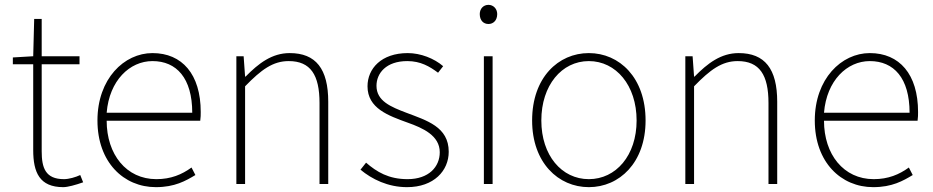

<svg xmlns="http://www.w3.org/2000/svg" viewBox="-20 -759 3849 792"><path d="M241 13C259 13 292 4 323 -7L311 -37C292 -28 264 -20 244 -20C167 -20 152 -67 152 -135V-494H308V-527H152V-681H121L117 -527L33 -522V-494H117V-140C117 -48 143 13 241 13Z M623 13C701 13 746 -13 786 -37L770 -68C730 -39 685 -20 625 -20C501 -20 420 -122 420 -261H806C808 -275 808 -286 808 -297C808 -453 731 -540 609 -540C492 -540 382 -434 382 -262C382 -90 490 13 623 13ZM420 -294C431 -427 515 -507 609 -507C708 -507 773 -437 773 -294Z M955 0H991V-403C1058 -472 1106 -507 1171 -507C1261 -507 1298 -450 1298 -334V0H1334V-339C1334 -475 1283 -540 1175 -540C1102 -540 1047 -498 993 -443H991L985 -527H955Z M1659 13C1770 13 1831 -55 1831 -133C1831 -236 1740 -262 1656 -294C1593 -318 1533 -342 1533 -405C1533 -457 1573 -507 1660 -507C1715 -507 1752 -485 1787 -459L1808 -486C1771 -518 1715 -540 1662 -540C1553 -540 1496 -476 1496 -403C1496 -312 1582 -282 1662 -253C1724 -231 1794 -200 1794 -131C1794 -71 1749 -20 1661 -20C1583 -20 1534 -50 1490 -88L1467 -59C1514 -20 1580 13 1659 13Z M1976 0H2012V-527H1976ZM1995 -660C2015 -660 2031 -675 2031 -701C2031 -723 2015 -739 1995 -739C1974 -739 1959 -723 1959 -701C1959 -675 1974 -660 1995 -660Z M2409 13C2535 13 2643 -88 2643 -262C2643 -439 2535 -540 2409 -540C2283 -540 2175 -439 2175 -262C2175 -88 2283 13 2409 13ZM2409 -20C2297 -20 2213 -118 2213 -262C2213 -407 2297 -507 2409 -507C2521 -507 2606 -407 2606 -262C2606 -118 2521 -20 2409 -20Z M2807 0H2843V-403C2910 -472 2958 -507 3023 -507C3113 -507 3150 -450 3150 -334V0H3186V-339C3186 -475 3135 -540 3027 -540C2954 -540 2899 -498 2845 -443H2843L2837 -527H2807Z M3582 13C3660 13 3705 -13 3745 -37L3729 -68C3689 -39 3644 -20 3584 -20C3460 -20 3379 -122 3379 -261H3765C3767 -275 3767 -286 3767 -297C3767 -453 3690 -540 3568 -540C3451 -540 3341 -434 3341 -262C3341 -90 3449 13 3582 13ZM3379 -294C3390 -427 3474 -507 3568 -507C3667 -507 3732 -437 3732 -294Z"/></svg>

Font: Source Han Sans JP ExtraLight
Style: Regular
Weight: 250
Designer: Ryoko NISHIZUKA 西塚涼子 (kana, bopomofo & ideographs); Paul D. Hunt (Latin, Greek & Cyrillic); Sandoll Communications 산돌커뮤니
Foundry: Adobe
Version: Version 2.001;hotconv 1.0.107;makeotfexe 2.5.65593